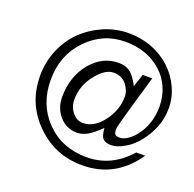

<svg xmlns="http://www.w3.org/2000/svg" viewBox="-114 -740 874 865"><g transform="rotate(20 323.0 -307.5)"><path d="M274.9 -377.9C303.2 -414.1 331.1 -432.1 357.9 -432.1C384.8 -432.1 405.3 -422.9 419.9 -404.8C434.6 -386.2 441.9 -366.7 441.9 -346.2C441.9 -304.2 427.7 -264.6 399.9 -227.5C372.1 -190.4 339.8 -171.4 303.7 -171.4C284.2 -171.4 267.6 -180.2 253.4 -197.3C239.7 -213.9 232.4 -234.4 232.4 -257.8C232.4 -301.8 246.6 -342.3 274.9 -377.9ZM618.7 -128.9H576.2C519.5 -64.5 451.7 -32.2 372.6 -32.2C293.5 -32.2 228.5 -58.1 177.7 -109.9C127 -162.1 102.1 -227.1 102.1 -305.7C102.1 -383.8 127 -449.2 177.7 -502C228.5 -554.7 289.1 -581.1 360.4 -581.1C431.2 -581.1 489.7 -560.1 536.1 -518.1C557.1 -499 574.2 -475.6 585.9 -447.8C598.1 -419.9 604 -390.1 604 -358.4C604 -308.6 591.3 -264.6 565.9 -226.6C553.7 -208 540 -193.4 524.9 -182.6C509.8 -171.4 496.1 -166 483.4 -166C470.2 -166 462.4 -168.5 459.5 -174.3C456.1 -179.7 454.6 -186.5 454.6 -195.3C454.6 -204.1 466.8 -251 491.2 -335.4L529.8 -467.3H483.9L463.9 -405.8C448.7 -435.5 433.6 -455.6 418.9 -465.8C404.3 -476.6 386.2 -481.4 365.2 -481.4C313.5 -481.4 269 -459.5 231.9 -415C195.3 -370.1 176.8 -315.4 176.8 -249.5C176.8 -214.4 188 -184.1 210 -158.7C231.9 -133.8 260.3 -121.1 294.4 -121.1C310.5 -121.1 326.7 -126 343.3 -134.8C359.4 -144 379.4 -160.2 403.8 -183.6C405.3 -159.7 409.7 -143.1 418 -134.3C425.8 -125.5 439 -121.1 457.5 -121.1C476.1 -121.1 497.6 -127.9 521 -141.6C544.9 -155.3 565.9 -173.3 584 -196.8C602.5 -219.7 617.2 -245.6 628.9 -274.4C640.6 -302.7 646 -333.5 646 -366.7C646 -399.4 638.7 -432.1 624 -463.9C609.4 -495.6 589.4 -523.4 564 -546.9C538.6 -570.3 508.8 -588.9 474.1 -602.5C439.9 -615.7 402.3 -622.6 361.3 -622.6C320.8 -622.6 281.2 -614.3 243.2 -598.1C205.1 -581.5 171.4 -559.1 142.6 -531.2C114.3 -503.4 91.8 -469.7 75.2 -430.7C59.1 -391.6 50.8 -350.6 50.8 -307.1C50.8 -217.8 81.5 -143.1 143.6 -82C205.1 -21.5 279.3 8.8 365.2 8.8C472.2 8.8 556.6 -37.1 618.7 -128.9Z"/></g></svg>

Font: Meera New
Style: Regular
Weight: 400
Designer: Hussain K H
Foundry: RIT
Version: 1.4.1